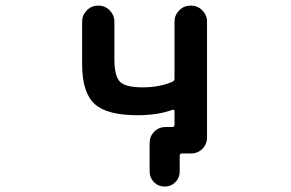

<svg xmlns="http://www.w3.org/2000/svg" viewBox="-20 -567 1040 686"><path d="M514.6 45.9V-55.7Q514.6 -80.1 531.2 -96.7Q547.9 -113.3 572.3 -113.3H595.7Q603.5 -113.3 603.5 -121.1V-170.9Q603.5 -172.9 601.1 -174.3Q598.6 -175.8 596.7 -174.8Q543.9 -155.3 471.7 -155.3Q362.3 -155.3 318.4 -195.3Q273.4 -236.3 273.4 -336.9V-489.3Q273.4 -512.7 290 -529.8Q306.6 -546.9 331.1 -546.9Q355.5 -546.9 372.1 -529.8Q388.7 -512.7 388.7 -489.3V-356.4Q388.7 -294.9 408.7 -274.9Q428.7 -254.9 489.3 -254.9Q551.8 -254.9 596.7 -275.4Q603.5 -278.3 603.5 -285.2V-489.3Q603.5 -512.7 620.1 -529.8Q636.7 -546.9 661.1 -546.9H662.1Q686.5 -546.9 703.1 -529.8Q719.7 -512.7 719.7 -489.3V-76.2Q719.7 -51.8 703.1 -35.2Q686.5 -18.6 662.1 -18.6H629.9Q622.1 -18.6 622.1 -10.7V45.9Q622.1 68.4 606.4 84Q590.8 99.6 568.4 99.6Q545.9 99.6 530.3 84Q514.6 68.4 514.6 45.9Z"/></svg>

Font: Rounded Mgen+ 1m medium
Style: Regular
Weight: 500
Designer: [Source Han Sans]
Ryoko NISHIZUKA  (kana & ideographs); Paul D. Hunt (Latin, Greek & Cyrillic); Wenlong ZHANG  (bopomofo
Version: Version 1.059.20150602